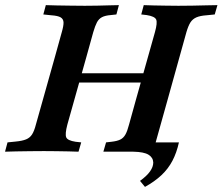

<svg xmlns="http://www.w3.org/2000/svg" viewBox="-39 -591 867 748"><path d="M175 -369.4 201.6 -465.3Q208.9 -490.3 208.5 -503.6Q208.1 -516.9 197.2 -523.4Q186.3 -529.8 160.5 -531.5L129.8 -534.7L139.5 -571Q157.3 -570.2 182.7 -569.8Q208.1 -569.4 236.3 -569Q264.5 -568.5 290.3 -568.5H291.9H292.7Q315.3 -568.5 339.9 -569Q364.5 -569.4 386.7 -570.2Q408.9 -571 424.2 -571L414.5 -534.7L392.7 -532.3Q371 -530.6 358.5 -524.2Q346 -517.7 338.7 -504Q331.5 -490.3 324.2 -465.3L297.6 -369.4ZM131.5 -2.4Q106.5 -2.4 78.2 -2Q50 -1.6 24.2 -1.2Q-1.6 -0.8 -19.4 0L-9.7 -36.3L21.8 -39.5Q47.6 -41.9 62.5 -48Q77.4 -54 85.9 -67.3Q94.4 -80.6 100.8 -105.6L175 -369.4H297.6L223.4 -105.6Q213.7 -68.5 219 -56Q224.2 -43.5 255.6 -38.7L277.4 -36.3L266.9 0Q250.8 -0.8 228.2 -1.2Q205.6 -1.6 181 -2Q156.5 -2.4 132.3 -2.4H133.1ZM222.6 -269.4 233.1 -305.6H568.5L557.3 -269.4ZM490.3 -201.6 564.5 -465.3Q575 -502.4 569.4 -514.9Q563.7 -527.4 532.3 -532.3L511.3 -534.7L521 -571Q537.9 -570.2 560.1 -569.8Q582.3 -569.4 607.3 -569Q632.3 -568.5 655.6 -568.5H654.8H656.5Q682.3 -568.5 710.5 -569Q738.7 -569.4 764.1 -570.2Q789.5 -571 808.1 -571L797.6 -534.7L766.1 -531.5Q741.1 -529.8 726.2 -523.4Q711.3 -516.9 702.8 -503.6Q694.4 -490.3 687.1 -465.3L613.7 -201.6ZM496 -2.4Q473.4 -2.4 448.8 -2Q424.2 -1.6 402 -1.2Q379.8 -0.8 363.7 0L374.2 -36.3L395.2 -38.7Q416.9 -41.1 429.4 -47.2Q441.9 -53.2 449.6 -66.9Q457.3 -80.6 463.7 -105.6L490.3 -201.6H613.7L557.3 0L496 -2.4ZM363.7 0 428.2 -37.1 555.6 -58.1 566.1 -37.1 560.5 -36.3H658.1Q649.2 4 632.7 35.5Q616.1 66.9 589.9 91.5Q563.7 116.1 525.8 137.1L506.5 113.7Q533.1 94.4 545.6 76.6Q558.1 58.9 558.1 41.9Q557.3 22.6 539.5 11.7Q521.8 0.8 480.6 0Z"/></svg>

Font: Playfair 9pt
Style: Bold Italic
Weight: 700
Italic angle: -15.6°
Designer: Claus Eggers Sørensen
Foundry: Claus Eggers Sørensen
Version: Version 2.203